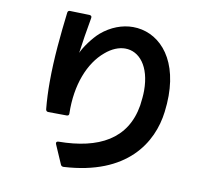

<svg xmlns="http://www.w3.org/2000/svg" viewBox="-90 -899 1180 1065"><g transform="rotate(10 500.0 -367.0)"><path d="M334 62H335C689 42 812 -158 834 -336C838 -368 840 -398 840 -427C840 -656 715 -769 580 -769C520 -769 457 -746 403 -700C368 -670 323 -608 310 -576C319 -641 328 -700 342 -777C344 -787 340 -792 330 -793L221 -796C212 -797 207 -792 206 -784C191 -658 177 -522 177 -388C177 -337 179 -286 184 -236C185 -228 190 -223 198 -223L302 -222C310 -222 315 -226 315 -234V-236C311 -396 363 -527 447 -597C484 -629 523 -644 558 -644C637 -644 701 -570 701 -432C701 -406 698 -378 694 -348C662 -153 509 -73 283 -71C275 -71 270 -67 270 -61C270 -59 271 -57 272 -54L318 52C321 59 326 62 334 62Z"/></g></svg>

Font: LINE Seed JP App_OTF Bold
Style: Regular
Weight: 700
Designer: LINE & Fontrix & Fontworks
Version: Version 1.009